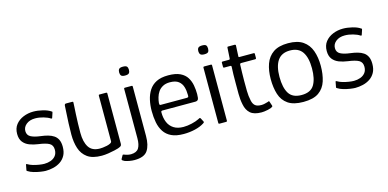

<svg xmlns="http://www.w3.org/2000/svg" viewBox="-70 -1031 3089 1530"><g transform="rotate(-15 1474.0 -266.5)"><path d="M41 -83Q42 -88 45.5 -87.5Q49 -87 53 -84Q69 -74 93 -67Q117 -60 142 -56Q167 -52 185 -52Q213 -52 238 -61Q263 -70 278.5 -89.5Q294 -109 294 -140Q294 -177 266.5 -192.5Q239 -208 178 -216Q140 -221 107.5 -233.5Q75 -246 55.5 -271Q36 -296 36 -338Q36 -384 60 -414.5Q84 -445 123 -461Q162 -477 206 -477Q242 -477 283 -467Q324 -457 348 -440Q353 -438 353 -435.5Q353 -433 352 -429L339 -390Q337 -382 327 -388Q308 -401 273.5 -411Q239 -421 206 -421Q161 -421 133 -398.5Q105 -376 105 -343Q105 -309 133.5 -294Q162 -279 212 -273Q245 -269 272 -261.5Q299 -254 319 -240.5Q339 -227 350 -204Q361 -181 361 -146Q361 -103 345 -74Q329 -45 302.5 -27.5Q276 -10 244 -2.5Q212 5 181 5Q166 5 139 1Q112 -3 84.5 -11Q57 -19 39 -31Q35 -33 33.5 -35Q32 -37 33 -41Z M644 4Q568 4 526.5 -26Q485 -56 468.5 -107Q452 -158 452 -220Q452 -266 454 -312Q456 -358 458.5 -397Q461 -436 462 -459Q464 -468 467 -470Q470 -472 478 -472H521Q529 -472 532 -471Q535 -470 534 -460Q534 -454 532.5 -429Q531 -404 529 -368Q527 -332 526 -292Q525 -252 525 -216Q525 -141 552.5 -98Q580 -55 644 -55Q652 -55 668.5 -56.5Q685 -58 702.5 -62Q720 -66 732 -72.5Q744 -79 744 -89V-463Q744 -466 745 -469Q746 -472 749 -472H806Q809 -472 811.5 -470.5Q814 -469 814 -464V-49Q814 -37 808 -31.5Q802 -26 783 -19Q774 -16 750.5 -10.5Q727 -5 698 -0.5Q669 4 644 4Z M789 69 803 44Q806 39 808.5 39Q811 39 816 41Q844 53 872 53Q918 52 935.5 24Q953 -4 953 -57V-465Q953 -472 960 -472H1017Q1024 -472 1024 -465V-57Q1024 20 995.5 62.5Q967 105 887 105Q867 105 845 101Q823 97 807 91Q799 87 792 82Q785 77 789 69ZM1029 -602Q1029 -584 1021 -574.5Q1013 -565 988 -565Q964 -565 956 -574.5Q948 -584 948 -602Q948 -619 956 -628.5Q964 -638 988 -638Q1014 -638 1021.5 -628.5Q1029 -619 1029 -602Z M1119 -237Q1119 -284 1128.5 -327Q1138 -370 1160 -404.5Q1182 -439 1220.5 -458.5Q1259 -478 1319 -478Q1380 -478 1417 -460Q1454 -442 1472.5 -412Q1491 -382 1497.5 -346Q1504 -310 1504 -274Q1504 -237 1496.5 -228Q1489 -219 1474 -219H1201Q1198 -219 1194.5 -217Q1191 -215 1191 -206Q1191 -160 1206 -124.5Q1221 -89 1252.5 -69Q1284 -49 1332 -49Q1365 -49 1401 -57.5Q1437 -66 1461 -78Q1469 -83 1474 -84Q1479 -85 1483 -76L1496 -51Q1499 -45 1497.5 -42.5Q1496 -40 1490 -36Q1458 -15 1412.5 -4.5Q1367 6 1320 6Q1258 6 1219 -12.5Q1180 -31 1158 -64.5Q1136 -98 1127.5 -142Q1119 -186 1119 -237ZM1431 -286Q1431 -322 1422 -352.5Q1413 -383 1388.5 -402Q1364 -421 1317 -421Q1283 -421 1259 -408Q1235 -395 1221 -374.5Q1207 -354 1200 -329.5Q1193 -305 1191 -283Q1191 -273 1192.5 -269.5Q1194 -266 1202 -266H1414Q1424 -266 1428 -269Q1432 -272 1431 -286Z M1682 -602Q1682 -584 1674.5 -574.5Q1667 -565 1642 -565Q1618 -565 1609.5 -574.5Q1601 -584 1601 -602Q1601 -619 1609.5 -628.5Q1618 -638 1642 -638Q1668 -638 1675 -628.5Q1682 -619 1682 -602ZM1678 -7Q1678 0 1670 0H1614Q1607 0 1607 -7V-465Q1607 -472 1614 -472H1670Q1678 -472 1678 -465Z M1963 0Q1901 0 1871 -26.5Q1841 -53 1832 -101Q1823 -143 1823 -189.5Q1823 -236 1823 -285Q1823 -319 1823.5 -350Q1824 -381 1826 -413Q1826 -422 1818 -422H1767Q1763 -422 1761 -424Q1759 -426 1759 -430V-464Q1759 -468 1761 -470Q1763 -472 1768 -472H1819Q1824 -472 1826 -474.5Q1828 -477 1828 -484L1833 -569Q1833 -576 1839 -576H1895Q1898 -576 1900.5 -574Q1903 -572 1903 -569L1899 -484Q1898 -477 1899.5 -474.5Q1901 -472 1906 -472H2023Q2028 -472 2029.5 -470.5Q2031 -469 2031 -463V-431Q2031 -427 2029 -424.5Q2027 -422 2022 -422H1906Q1902 -422 1899 -419.5Q1896 -417 1896 -411Q1895 -379 1894 -346Q1893 -313 1893 -279Q1893 -238 1893.5 -195.5Q1894 -153 1903 -113Q1909 -85 1925.5 -71Q1942 -57 1977 -57Q1991 -57 2005 -60.5Q2019 -64 2033 -68Q2040 -72 2042 -71Q2044 -70 2046 -64L2057 -31Q2059 -25 2055.5 -22Q2052 -19 2042 -14Q2031 -10 2015.5 -6.5Q2000 -3 1986 -1.5Q1972 0 1963 0Z M2307 6Q2226 6 2181 -25Q2136 -56 2118.5 -111Q2101 -166 2101 -237Q2101 -307 2120.5 -361.5Q2140 -416 2185 -447Q2230 -478 2307 -478Q2385 -478 2430 -447Q2475 -416 2494.5 -361.5Q2514 -307 2514 -237Q2514 -167 2496.5 -112Q2479 -57 2434.5 -25.5Q2390 6 2307 6ZM2307 -51Q2382 -51 2411.5 -99.5Q2441 -148 2441 -236Q2441 -324 2409 -371Q2377 -418 2307 -418Q2238 -418 2205.5 -371Q2173 -324 2173 -236Q2173 -147 2203 -99Q2233 -51 2307 -51Z M2595 -83Q2596 -88 2599.5 -87.5Q2603 -87 2607 -84Q2623 -74 2647 -67Q2671 -60 2696 -56Q2721 -52 2739 -52Q2767 -52 2792 -61Q2817 -70 2832.5 -89.5Q2848 -109 2848 -140Q2848 -177 2820.5 -192.5Q2793 -208 2732 -216Q2694 -221 2661.5 -233.5Q2629 -246 2609.5 -271Q2590 -296 2590 -338Q2590 -384 2614 -414.5Q2638 -445 2677 -461Q2716 -477 2760 -477Q2796 -477 2837 -467Q2878 -457 2902 -440Q2907 -438 2907 -435.5Q2907 -433 2906 -429L2893 -390Q2891 -382 2881 -388Q2862 -401 2827.5 -411Q2793 -421 2760 -421Q2715 -421 2687 -398.5Q2659 -376 2659 -343Q2659 -309 2687.5 -294Q2716 -279 2766 -273Q2799 -269 2826 -261.5Q2853 -254 2873 -240.5Q2893 -227 2904 -204Q2915 -181 2915 -146Q2915 -103 2899 -74Q2883 -45 2856.5 -27.5Q2830 -10 2798 -2.5Q2766 5 2735 5Q2720 5 2693 1Q2666 -3 2638.5 -11Q2611 -19 2593 -31Q2589 -33 2587.5 -35Q2586 -37 2587 -41Z"/></g></svg>

Font: Glory Thin
Style: Regular
Weight: 400
Version: Version 1.011